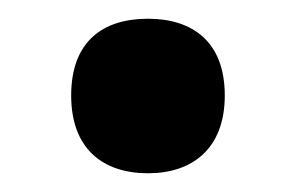

<svg xmlns="http://www.w3.org/2000/svg" viewBox="-20 -454 315 205"><path d="M56 -352C56 -295 90 -269 138 -269C185 -269 220 -295 220 -352C220 -410 185 -434 138 -434C90 -434 56 -410 56 -352Z"/></svg>

Font: Noto Sans Kannada SemiCondensed
Style: Bold
Weight: 700
Width: 4
Designer: Jelle Bosma - Monotype Design Team
Foundry: Monotype Imaging Inc.
Version: Version 2.005